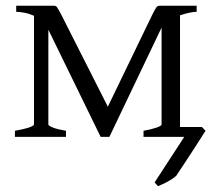

<svg xmlns="http://www.w3.org/2000/svg" viewBox="-20 -474 748 665"><path d="M661.1 -433.1Q649.9 -433.1 634.5 -429.7Q619.1 -426.3 603.5 -420.9V-34.2H679.2L691.9 -21Q689.5 -17.6 682.6 -6.6Q675.8 4.4 666 19.5Q656.2 34.7 645 52Q633.8 69.3 623.3 85.2Q612.8 101.1 604 114.3Q595.2 127.4 590.8 134.3Q585 140.1 576.7 145.5Q568.4 150.9 559.6 155.8Q550.8 160.6 542.2 164.3Q533.7 168 527.3 170.9Q523.9 167.5 521.7 164.8Q519.5 162.1 515.6 157.7L618.2 0H477.1V-21Q504.4 -25.9 522 -32Q539.6 -38.1 539.6 -43V-378.4L358.9 0H328.6L147.5 -371.1V-43Q147.5 -38.6 163.3 -32.2Q179.2 -25.9 208.5 -21V0H31.7V-21Q45.4 -23.4 57.4 -26.1Q69.3 -28.8 78.4 -31.7Q87.4 -34.7 92.5 -37.6Q97.7 -40.5 97.7 -43V-419.4Q81.1 -426.8 64.5 -429.9Q47.9 -433.1 36.1 -433.1V-454.1H166Q169.9 -454.1 172.6 -453.1Q175.3 -452.1 177.7 -448.7Q180.2 -445.3 183.3 -439.5Q186.5 -433.6 191.9 -423.8L353.5 -104.5L507.8 -423.8Q513.2 -434.6 516.6 -440.7Q520 -446.8 522.5 -449.7Q524.9 -452.6 527.3 -453.4Q529.8 -454.1 533.7 -454.1H661.1Z"/></svg>

Font: Noto Serif Devanagari
Style: Regular
Weight: 400
Designer: Monotype Design Team
Foundry: Monotype Imaging Inc.
Version: Version 1.01